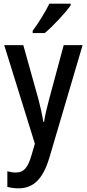

<svg xmlns="http://www.w3.org/2000/svg" viewBox="-20 -786 473 1046"><path d="M365 -757V-766H249C227 -721 193 -666 158 -618V-606H224C268 -643 338 -717 365 -757ZM3 -540 170 -3 153 55C133 126 111 154 65 154C50 154 33 151 20 147V232C38 237 57 240 80 240C165 240 215 186 249 73L430 -540H327L247 -243C235 -198 225 -156 220 -122H216C210 -162 200 -203 190 -243L107 -540Z"/></svg>

Font: Noto Sans Thai Cond Med
Style: Regular
Weight: 500
Width: 3
Designer: Monotype Design Team
Foundry: Monotype Imaging Inc.
Version: Version 2.002